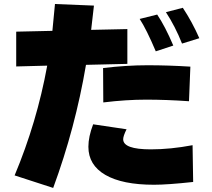

<svg xmlns="http://www.w3.org/2000/svg" viewBox="-20 -841 1040 943"><path d="M51.8 20.5Q161.1 -240.2 211.9 -518.6L59.6 -514.6V-685.5L237.3 -689.5Q242.2 -735.4 250 -821.3L441.4 -813.5Q437.5 -778.3 427.7 -694.3L605.5 -698.2V-527.3L402.3 -522.5Q349.6 -211.9 241.2 82ZM414.1 -120.1Q414.1 -169.9 437.5 -230.5L601.6 -206.1Q585 -172.9 585 -157.2Q585 -107.4 720.7 -107.4Q817.4 -107.4 925.8 -127.9L928.7 52.7Q802.7 66.4 736.3 66.4Q581.1 66.4 497.6 18.1Q414.1 -30.3 414.1 -120.1ZM486.3 -506.8Q601.6 -520.5 704.6 -520.5Q807.6 -520.5 915 -513.7L908.2 -343.8Q796.9 -351.6 698.2 -351.6Q599.6 -351.6 487.3 -337.9ZM666 -748 752 -769.5Q791 -711.9 831.1 -617.2L745.1 -588.9Q699.2 -697.3 666 -748ZM794.9 -781.2 877.9 -802.7Q923.8 -733.4 959 -653.3L874 -627Q840.8 -710.9 794.9 -781.2Z"/></svg>

Font: GenEi M Gothic v2 Black
Style: Regular
Weight: 900
Version: Version 2.0